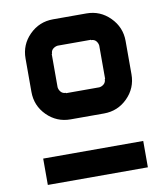

<svg xmlns="http://www.w3.org/2000/svg" viewBox="-88 -741 826 945"><g transform="rotate(-10 325.5 -268.0)"><path d="M574.2 131.7H74.2V0H574.2ZM407.5 -297.5Q420.8 -299.2 430.8 -308.3Q440.8 -317.5 440.8 -333.3H442.5V-500Q440.8 -513.3 432.1 -523.3Q423.3 -533.3 407.5 -533.3V-535H240.8Q227.5 -533.3 217.1 -524.6Q206.7 -515.8 206.7 -500H205V-333.3Q206.7 -320 215.8 -309.6Q225 -299.2 240.8 -299.2V-297.5ZM407.5 -166.7H240.8Q171.7 -166.7 122.9 -215.4Q74.2 -264.2 74.2 -333.3V-500Q74.2 -569.2 122.9 -617.9Q171.7 -666.7 240.8 -666.7H407.5Q476.7 -666.7 525.4 -617.5Q574.2 -568.3 574.2 -500V-333.3Q574.2 -264.2 525.4 -215.4Q476.7 -166.7 407.5 -166.7Z"/></g></svg>

Font: 0xA000-Squareish
Style: Squareish-Bold
Weight: 700
Version: Version 0.1